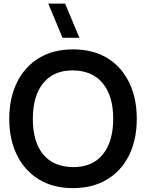

<svg xmlns="http://www.w3.org/2000/svg" viewBox="-20 -1002 790 1038"><path d="M409.5 -797.5H318L241 -982.5H332ZM374.5 15Q267 15 189.5 -32.5Q112.5 -80 71.2 -164.5Q30 -249 30 -360Q30 -470.5 71.5 -556Q113.5 -641.5 190.8 -688.2Q268 -735 374.5 -735Q483 -735 560 -688Q637 -641 678.2 -556.2Q719.5 -471.5 719.5 -360Q719.5 -248 678.5 -164Q636.5 -78.5 558.8 -31.8Q481 15 374.5 15ZM374.5 -98.5Q479.5 -98 535.8 -167.2Q592 -236.5 592 -360Q592 -482.5 536 -551.2Q480 -620 374.5 -621.5Q270 -622 213.8 -552.8Q157.5 -483.5 157.5 -360Q157.5 -235 213.2 -167.5Q269 -100 374.5 -98.5Z"/></svg>

Font: Vortex Mix
Style: Bold
Weight: 700
Designer: Mikhail Sharanda
Foundry: Mikhail Sharanda
Version: Version 4.504;Glyphs 3.1.2 (3151)